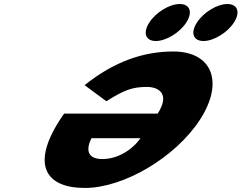

<svg xmlns="http://www.w3.org/2000/svg" viewBox="-20 -918 1201 955"><path d="M874.1 -898C823.1 -898 755.6 -857 722.6 -806C689.5 -755 704 -714 755 -714C806 -714 873.5 -755 906.6 -806C939.6 -857 925.1 -898 874.1 -898ZM1111.1 -898C1060.1 -898 992.6 -857 959.6 -806C926.5 -755 941 -714 992 -714C1043 -714 1110.5 -755 1143.6 -806C1176.6 -857 1162.1 -898 1111.1 -898ZM299.4 -353.1C293.2 -345.6 284.3 -331.9 278.7 -323.1C132.9 -98.1 207.2 16.9 402.2 16.9C595.9 16.9 853.5 -135.6 974.9 -323.1C1095.6 -509.4 1035.6 -661.9 841.8 -661.9C699.3 -661.9 551.9 -615.6 400.8 -494.4L509 -414.4C600 -471.9 640.2 -485.6 711.4 -485.6C767.7 -485.6 828.3 -451.9 764.4 -353.1ZM678.8 -230.6C637 -171.9 565.3 -126.9 489.1 -126.9C424.1 -126.9 401.3 -163.1 435 -230.6Z"/></svg>

Font: Hussar
Style: BdWodka
Weight: 700
Foundry: Cannot Into Space Fonts
Version: Version 2.00